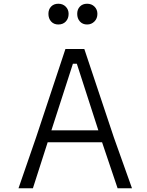

<svg xmlns="http://www.w3.org/2000/svg" viewBox="-20 -1007 788 1027"><path d="M156 0H79L173 -272L330 -745H431L589 -272L686 0H609L526 -246H235ZM370 -666 255 -310H506L391 -666ZM347 -933Q347 -908 332 -892Q317 -876 292 -876Q268 -876 253.5 -892Q239 -908 239 -933Q239 -957 253.5 -972Q268 -987 292 -987Q316 -987 331.5 -971.5Q347 -956 347 -933ZM501 -933Q501 -908 485 -892Q469 -876 446 -876Q422 -876 407.5 -892Q393 -908 393 -933Q393 -957 407.5 -972Q422 -987 446 -987Q470 -987 485.5 -971.5Q501 -956 501 -933Z"/></svg>

Font: Biancoenero Regular
Style: Regular
Weight: 400
Designer: Riccardo Lorusso, Umberto Mischi
Foundry: Biancoenero Edizioni
Version: Version 0.000